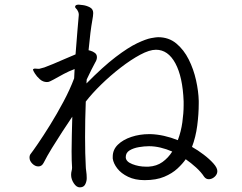

<svg xmlns="http://www.w3.org/2000/svg" viewBox="-20 -769 1040 826"><path d="M835 -324Q835 -278 828.5 -228.5Q822 -179 806 -137Q831 -123 856 -104Q881 -85 898 -66Q915 -47 915 -33Q915 -30 914.5 -27.5Q914 -25 913 -22Q909 -12 899 -5Q889 2 878 2Q866 2 858 -9Q845 -29 823.5 -48.5Q802 -68 779 -84Q766 -65 743.5 -44Q721 -23 686.5 -8.5Q652 6 602 6Q561 6 531 -8.5Q501 -23 484.5 -44.5Q468 -66 465 -87V-95Q465 -125 487 -146.5Q509 -168 545 -180Q581 -192 622 -192H628Q685 -190 745 -166Q759 -203 764.5 -243Q770 -283 770 -316V-333Q766 -438 734.5 -496.5Q703 -555 651 -555Q623 -555 583 -533.5Q543 -512 499 -478Q455 -444 415.5 -405.5Q376 -367 349 -332Q346 -254 346 -179Q346 -106 349 -53Q349 -46 351 -32Q353 -18 353 -6V1Q352 15 345.5 26Q339 37 323 37Q309 37 297.5 19.5Q286 2 286 -16V-18Q286 -26 288 -33.5Q290 -41 290 -47V-49Q289 -63 288.5 -80Q288 -97 288 -118Q288 -150 289 -188Q290 -226 291 -267Q272 -239 248.5 -203Q225 -167 203.5 -132Q182 -97 168 -69Q160 -53 145 -53Q131 -53 119 -65Q107 -77 107 -91Q107 -101 112 -107Q120 -117 143 -150.5Q166 -184 195.5 -231.5Q225 -279 253 -331.5Q281 -384 299 -432L301 -472Q275 -462 254.5 -451Q234 -440 209 -426Q201 -422 195 -419Q189 -416 182 -416Q165 -416 151.5 -428Q138 -440 130 -453Q122 -466 122 -469Q122 -471 123 -472Q127 -474 129 -474Q133 -474 136.5 -473.5Q140 -473 144 -473H149Q153 -474 160 -476Q167 -478 171 -479Q185 -484 209 -494Q233 -504 259 -515.5Q285 -527 305 -535Q309 -591 313 -635.5Q317 -680 319 -705Q319 -715 314 -723Q312 -728 307.5 -732Q303 -736 303 -740Q303 -741 303.5 -741.5Q304 -742 304 -743Q306 -749 319 -749Q322 -749 337 -747Q352 -745 366.5 -737.5Q381 -730 381 -713Q381 -707 380 -699.5Q379 -692 377 -681Q373 -659 369 -627.5Q365 -596 361 -553Q361 -553 370 -550.5Q379 -548 388 -541.5Q397 -535 397 -523Q397 -512 390 -501Q383 -488 373 -468.5Q363 -449 353 -427Q353 -423 352.5 -419Q352 -415 352 -410Q424 -483 478 -524Q532 -565 570 -583Q608 -601 630 -605Q652 -609 660 -609Q706 -609 738.5 -582Q771 -555 792 -513Q813 -471 823.5 -423.5Q834 -376 835 -335ZM619 -52Q654 -54 679 -72Q704 -90 721 -117Q696 -128 670.5 -134Q645 -140 621 -140Q601 -140 577.5 -136Q554 -132 537.5 -122Q521 -112 521 -93Q521 -74 549 -63Q577 -52 608 -52Z"/></svg>

Font: Moon Stars Kai T
Style: Regular
Weight: 400
Designer: GuiWonder
Version: Version 1.101